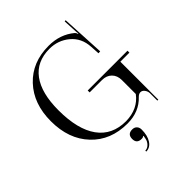

<svg xmlns="http://www.w3.org/2000/svg" viewBox="-273 -906 1273 1273"><g transform="rotate(-45 363.0 -270.0)"><path d="M338 218Q358 218 374.5 201.5Q391 185 395 163L399 141L396 139Q391 146 376 146Q331 146 331 102Q331 57 376 57Q396 57 408 69.5Q420 82 420 102Q420 158 397.5 192.5Q375 227 338 227ZM638 40H629V-30Q628 -49 616.5 -64Q605 -79 589 -79Q574 -79 560 -65Q492 8 382 8Q225 8 129 -93.5Q33 -195 33 -362Q33 -526 127.5 -626.5Q222 -727 376 -727Q484 -727 559 -664Q566 -658 570 -645L574 -646Q571 -658 571 -669L566 -766L576 -767L592 -459L575 -458L571 -524Q566 -609 506 -659Q446 -709 366 -709Q246 -709 183 -624Q120 -539 120 -378Q120 -199 188 -104.5Q256 -10 386 -10Q499 -12 559 -92V-223Q559 -265 533.5 -290.5Q508 -316 466 -316H350V-334H723V-316H638V-234Z"/></g></svg>

Font: FoglihtenNo06
Style: Regular
Weight: 500
Designer: gluk (gluksza@wp.pl)
Foundry: gluk (gluksza@wp.pl)
Version: Version 0.76